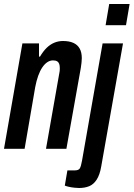

<svg xmlns="http://www.w3.org/2000/svg" viewBox="-21 -744 668 960"><path d="M-1 0 91 -527H174V-461H179Q195 -488 212.5 -505Q230 -522 250.5 -530.5Q271 -539 294 -539Q325 -539 346 -529.5Q367 -520 377.5 -501Q388 -482 388 -453Q388 -442 386.5 -430Q385 -418 383 -404L311 0H209L275 -375Q277 -383 277.5 -389.5Q278 -396 278 -403Q278 -416 275 -424.5Q272 -433 264.5 -437.5Q257 -442 244 -442Q229 -442 215.5 -433Q202 -424 190.5 -407Q179 -390 170 -365Q161 -340 155 -308L102 0ZM507 -618 525 -724H627L609 -618ZM374 196Q366 196 351 194.5Q336 193 323 190Q310 187 303 184L316 108H352Q372 108 378 98Q384 88 389 60L492 -527H594L485 89Q478 130 462.5 154Q447 178 425 187Q403 196 374 196Z"/></svg>

Font: Archivo ExtraCondensed SemiBold
Style: Italic
Weight: 600
Width: 2
Italic angle: -10°
Designer: Hector Gatti
Foundry: Omnibus-Type
Version: Version 2.001